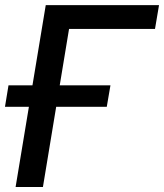

<svg xmlns="http://www.w3.org/2000/svg" viewBox="-36 -748 656 768"><path d="M600.1 -727.5 584 -632.3H240.2L135.7 0H26.4L147 -727.5ZM-16.1 -320.8 -2 -406.7H405.8L391.1 -320.8Z"/></svg>

Font: Inter 28pt Medium
Style: Italic
Weight: 500
Italic angle: -9.3988°
Designer: Rasmus Andersson
Foundry: rsms
Version: Version 4.001;git-66647c0bb